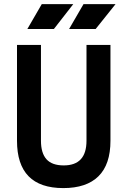

<svg xmlns="http://www.w3.org/2000/svg" viewBox="-20 -914 626 943"><path d="M291 9.8Q63.5 9.8 63.5 -222.7V-693.4H181.2V-222.7Q181.2 -162.1 208.3 -131.8Q235.4 -101.6 293 -101.6Q404.8 -101.6 404.8 -222.7V-693.4H522.5V-222.7Q522.5 -106.4 463.6 -48.3Q404.8 9.8 291 9.8ZM319.3 -771.5 390.1 -893.6H547.4L449.7 -771.5ZM114.3 -771.5 185.1 -893.6H339.8L244.6 -771.5Z"/></svg>

Font: Cascadia Mono PL SemiBold
Style: Regular
Weight: 600
Monospace: yes
Designer: Aaron Bell
Foundry: Saja Typeworks
Version: Version 2404.023; ttfautohint (v1.8.4)